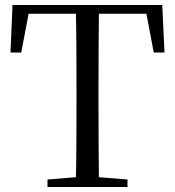

<svg xmlns="http://www.w3.org/2000/svg" viewBox="-20 -748 699 768"><path d="M170 0V-30L317 -42H342L490 -30V0ZM283 0Q285 -84 285.5 -168Q286 -252 286 -337V-391Q286 -476 285.5 -560.5Q285 -645 283 -728H376Q375 -645 374.5 -560.5Q374 -476 374 -391V-337Q374 -252 374.5 -168Q375 -84 376 0ZM22 -538 30 -728H629L638 -538H595L559 -728L600 -693H59L101 -728L65 -538Z"/></svg>

Font: Noto Serif SC ExtraLight
Style: Regular
Weight: 400
Version: Version 2.002-H1;hotconv 1.1.0;makeotfexe 2.6.0